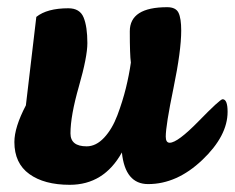

<svg xmlns="http://www.w3.org/2000/svg" viewBox="-20 -509 653 534"><path d="M170 -486Q202 -486 212.5 -460.5Q223 -435 223 -389Q223 -351 199.5 -269Q176 -187 176 -138Q176 -102 221 -102Q247 -102 269.5 -126Q292 -150 306.5 -188.5Q321 -227 330 -263.5Q339 -300 344 -335Q341 -356 341 -422Q341 -489 445 -489Q469 -489 476.5 -473.5Q484 -458 484 -424Q484 -368 462.5 -264Q441 -160 441 -129Q441 -112 452 -112Q474 -112 533 -172.5Q592 -233 599 -233Q613 -233 613 -198Q613 -131 542.5 -64Q472 3 392 3Q328 3 319 -85Q269 5 174 5Q103 5 61.5 -25Q20 -55 20 -114Q20 -155 52 -216L81 -462Q111 -486 170 -486Z"/></svg>

Font: LeckerliOne
Style: Regular
Weight: 400
Designer: Gesine Todt
Foundry: Gesine Todt
Version: Version 1.000